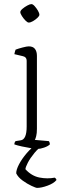

<svg xmlns="http://www.w3.org/2000/svg" viewBox="-20 -726 300 936"><path d="M164 0Q154 0 132 -3.5Q110 -7 87 -12Q64 -17 50 -22Q50 -32 56 -38L81 -42Q110 -46 110 -109V-430Q110 -448 92 -452L50 -462Q51 -469 53 -475Q55 -481 56 -484Q69 -489 90 -494.5Q111 -500 120 -500Q141 -500 150.5 -487.5Q160 -475 160 -454V-98Q160 -76 156.5 -62.5Q153 -49 150 -44L218 -38Q220 -36 221.5 -31.5Q223 -27 223 -22Q214 -13 195 -6.5Q176 0 164 0ZM120 -616Q114 -616 104.5 -625.5Q95 -635 87 -647.5Q79 -660 79 -667Q79 -674 89.5 -683Q100 -692 113 -699Q126 -706 133 -706Q140 -706 149 -696Q158 -686 165 -674Q172 -662 172 -654Q172 -648 162.5 -639Q153 -630 141 -623Q129 -616 120 -616ZM161 190Q155 190 133.5 180Q112 170 90 154Q68 138 59 119Q59 101 73 74.5Q87 48 110 21Q133 -6 160 -24H198Q170 -7 148.5 19Q127 45 115.5 67.5Q104 90 104 99Q134 132 172.5 139.5Q211 147 247 140Q249 142 252 144.5Q255 147 255 152Q242 168 212 179Q182 190 161 190Z"/></svg>

Font: Texturina 72pt Thin
Style: Regular
Weight: 100
Designer: Guillermo Torres Carreño
Foundry: Omnibus-Type
Version: Version 1.002; ttfautohint (v1.8.3)